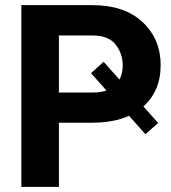

<svg xmlns="http://www.w3.org/2000/svg" viewBox="-20 -731 669 751"><path d="M385.3 -489.3 598.6 -250 548.8 -206.1 335.9 -444.8ZM341.3 -251H161.1V-369.1H341.3Q404.3 -369.1 432.1 -398.9Q460 -428.7 460 -475.1Q460 -521.5 432.1 -556.9Q404.3 -592.3 341.3 -592.3H210.5V0H63.5V-710.9H341.3Q467.3 -710.9 537.8 -644.5Q608.4 -578.1 608.4 -476.1Q608.4 -373 537.8 -312Q467.3 -251 341.3 -251Z"/></svg>

Font: RobotoDEMO
Style: Regular
Weight: 400
Designer: Christian Robertson
Foundry: Google
Version: Version 2.136